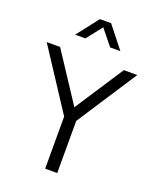

<svg xmlns="http://www.w3.org/2000/svg" viewBox="-177 -1095 976 1197"><g transform="rotate(20 311.5 -496.5)"><path d="M272 -346 11 -745H100L312 -422L523 -745H612L352 -346V0H272ZM274 -993H348L462 -849H394L311 -952L230 -849H162Z"/></g></svg>

Font: Eudoxus Sans
Style: Regular
Weight: 400
Designer: Stijn de Vries
Foundry: tokotype
Version: Version 2.005